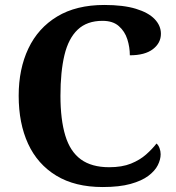

<svg xmlns="http://www.w3.org/2000/svg" viewBox="-20 -744 709 774"><path d="M394.1 10Q282.3 10 206.8 -36Q131.2 -82 93.2 -164.5Q55.3 -247 55.3 -358Q55.3 -466 94.4 -548.5Q133.5 -631 210.5 -677.5Q287.5 -724 400.6 -724Q477.3 -724 527.8 -708.6Q578.3 -693.3 603.5 -666.9Q628.7 -640.5 628.7 -607.9Q628.7 -570.7 596.5 -545.9Q564.2 -521.1 503.4 -521.1Q503.4 -553.9 493.3 -585.7Q483.2 -617.5 459.1 -638.7Q435.1 -660 393.4 -660Q330.6 -660 293.3 -624.6Q256 -589.3 239.8 -521.9Q223.7 -454.5 223.7 -358Q223.7 -262 243.2 -197.6Q262.6 -133.2 306 -101.5Q349.4 -69.9 420.1 -69.9Q472 -69.9 508 -84.5Q544 -99.1 569 -121.3Q593.9 -143.4 610.9 -165.4Q618.4 -159.2 623 -147.1Q627.6 -135 627.6 -122.3Q627.6 -101 616.1 -78Q604.5 -55 577.9 -35Q551.4 -15.1 506.2 -2.5Q461.1 10 394.1 10Z"/></svg>

Font: Noto Serif Malayalam
Style: Regular
Weight: 400
Designer: Indian type Foundry, Jelle Bosma, Monotype Design Team
Foundry: Monotype Imaging Inc.
Version: Version 2.103